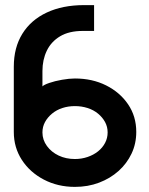

<svg xmlns="http://www.w3.org/2000/svg" viewBox="-20 -721 582 751"><path d="M304 -600H348V-701H309Q225 -701 163 -672Q101 -643 67.5 -589Q34 -535 34 -460V-205Q34 -144 65.5 -95.5Q97 -47 151.5 -18.5Q206 10 273 10Q324 10 367.5 -6.5Q411 -23 443.5 -52Q476 -81 494.5 -120Q513 -159 513 -205Q513 -266 481 -313Q449 -360 395 -387Q341 -414 273 -414Q251 -414 222.5 -409Q194 -404 172.5 -396.5Q151 -389 146 -383V-443Q146 -487 163 -522.5Q180 -558 215 -579Q250 -600 304 -600ZM273 -306Q299 -306 322.5 -298.5Q346 -291 363.5 -276.5Q381 -262 391 -243.5Q401 -225 401 -203Q401 -181 391 -162Q381 -143 363.5 -129Q346 -115 322.5 -107Q299 -99 273 -99Q238 -99 209.5 -112.5Q181 -126 163.5 -150Q146 -174 146 -203Q146 -225 156 -243.5Q166 -262 183.5 -276.5Q201 -291 224 -298.5Q247 -306 273 -306Z"/></svg>

Font: Advent Pro Expanded
Style: Bold
Weight: 700
Width: 7
Designer: VivaRado, Andreas Kalpakidis
Foundry: VivaRado, Andreas Kalpakidis
Version: Version 3.000